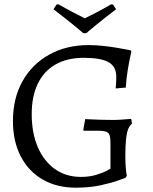

<svg xmlns="http://www.w3.org/2000/svg" viewBox="-20 -858 707 890"><path d="M332 12Q243 12 177.5 -26Q112 -64 76 -133.5Q40 -203 40 -297Q40 -402 84 -481Q128 -560 207.5 -604.5Q287 -649 391 -649Q422 -649 456 -645.5Q490 -642 519 -637Q548 -632 566.5 -628.5Q585 -625 585 -625L589 -619Q589 -619 584 -596.5Q579 -574 572.5 -536Q566 -498 563 -452L516 -448Q516 -448 517.5 -465Q519 -482 519 -502Q519 -549 483.5 -569.5Q448 -590 368 -590Q292 -590 238 -559.5Q184 -529 155.5 -470.5Q127 -412 127 -329Q127 -241 155.5 -175.5Q184 -110 235 -74Q286 -38 355 -38Q395 -38 426 -47.5Q457 -57 474.5 -66.5Q492 -76 492 -76V-198Q492 -232 481.5 -242Q471 -252 437 -252Q426 -252 409.5 -252Q393 -252 380.5 -252Q368 -252 368 -252L366 -256L375 -306Q375 -306 394.5 -305Q414 -304 443.5 -303Q473 -302 502 -302Q524 -302 543.5 -303.5Q563 -305 575.5 -306Q588 -307 588 -307L592 -285Q580 -275 573.5 -258Q567 -241 564 -211Q561 -181 561 -131Q561 -105 563 -80.5Q565 -56 568 -43L562 -34Q562 -34 531 -22.5Q500 -11 448 0.5Q396 12 332 12ZM366 -704Q366 -704 354 -714.5Q342 -725 321.5 -741.5Q301 -758 276.5 -777.5Q252 -797 228 -815L242 -837L251 -838Q286 -818 319.5 -800.5Q353 -783 373 -773Q394 -783 426.5 -800Q459 -817 495 -838L504 -837L518 -815Q494 -797 469.5 -777.5Q445 -758 424.5 -741.5Q404 -725 392 -714.5Q380 -704 380 -704Z"/></svg>

Font: Alegreya
Style: Regular
Weight: 400
Designer: Juan Pablo del Peral
Foundry: Huerta Tipografica
Version: Version 2.009